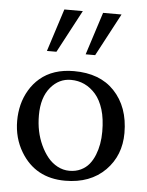

<svg xmlns="http://www.w3.org/2000/svg" viewBox="-49 -670 556 726"><g transform="rotate(5 229.0 -307.5)"><path d="M261 -468 313 -629.9H383.1L297.1 -468ZM114 -468 166 -629.9H236.1L150.1 -468ZM24.9 -195.6Q24.9 -226.8 32.2 -256.3Q39.6 -285.9 55.3 -312.4Q71 -338.9 93.8 -358.4Q143.6 -400.9 222.9 -400.9Q321.3 -400.9 376 -343.3Q433.1 -283.4 433.1 -184.1Q433.1 -98.9 377.4 -42.5Q320.3 14.9 225.1 14.9Q112.3 14.9 56.6 -77.4Q24.9 -129.9 24.9 -195.6ZM105 -223.1Q105 -191.4 110.8 -163.5Q116.7 -135.5 128.3 -110.5Q139.9 -85.4 155.6 -66Q171.4 -46.6 192.7 -35.3Q214.1 -23.9 238 -23.9Q262 -23.9 281 -33Q300 -42 312.6 -57.4Q325.2 -72.8 333.5 -93.8Q349.1 -132.8 349.1 -181.9Q349.1 -231 338.3 -266Q327.4 -301 308.6 -322.8Q270 -366.9 214.1 -366.9Q169.2 -366.9 137.7 -329.8Q105 -291 105 -223.1Z"/></g></svg>

Font: Linden Hill
Style: Regular
Weight: 400
Version: Version 1.202